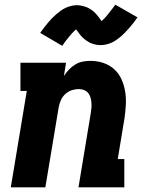

<svg xmlns="http://www.w3.org/2000/svg" viewBox="-20 -797 640 817"><path d="M26 0 94 -410H67V-530H261L252 -474Q262 -489 274 -501.5Q286 -514 301 -523Q316 -532 332.5 -535Q349 -538 365 -538Q394 -538 420.5 -529Q447 -520 466.5 -502Q486 -484 497 -459.5Q508 -435 512.5 -408Q517 -381 515.5 -352Q514 -323 510 -295L481 -120H509V0H314L366 -314Q368 -326 369 -337.5Q370 -349 369 -360.5Q368 -372 365 -382.5Q362 -393 355 -401.5Q348 -410 337.5 -414Q327 -418 315 -418Q300 -418 285 -413Q270 -408 258 -397Q246 -386 239.5 -371.5Q233 -357 230 -342L173 0ZM245 -602 151 -657Q160 -670 169 -681.5Q178 -693 186 -702.5Q194 -712 202.5 -720.5Q211 -729 219 -736Q227 -743 238 -751Q249 -759 260 -764Q271 -769 283.5 -772Q296 -775 308 -775Q313 -775 319 -774Q325 -773 330.5 -772Q336 -771 341.5 -769Q347 -767 352 -765Q357 -763 361.5 -760Q366 -757 370 -754.5Q374 -752 379 -747.5Q384 -743 387.5 -739Q391 -735 394.5 -731Q398 -727 400.5 -723.5Q403 -720 406 -716Q409 -712 412 -707Q420 -714 425.5 -720Q431 -726 438 -734.5Q445 -743 453 -753.5Q461 -764 471 -777L565 -723Q556 -710 547 -698.5Q538 -687 529.5 -677.5Q521 -668 513 -659.5Q505 -651 497 -644Q489 -637 478 -629Q467 -621 456 -616Q445 -611 432.5 -608Q420 -605 408 -605Q402 -605 396.5 -605.5Q391 -606 385.5 -607.5Q380 -609 374.5 -610.5Q369 -612 364 -614.5Q359 -617 354.5 -620Q350 -623 346 -625.5Q342 -628 337 -632.5Q332 -637 328 -641Q324 -645 321 -649Q318 -653 315.5 -656.5Q313 -660 309.5 -664.5Q306 -669 303 -672Q296 -665 290.5 -659.5Q285 -654 278 -645.5Q271 -637 262.5 -626.5Q254 -616 245 -602Z"/></svg>

Font: Iosevka Curly Slab HvEx
Style: Italic
Weight: 900
Width: 7
Italic angle: -9°
Monospace: yes
Designer: Belleve Invis
Foundry: Belleve Invis
Version: Version 11.1.0; ttfautohint (v1.8.3)